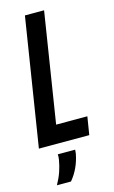

<svg xmlns="http://www.w3.org/2000/svg" viewBox="-143 -752 605 1016"><g transform="rotate(-15 159.5 -244.0)"><path d="M-6 0 105 -700H210L115 -99H286L270 0ZM83 55H178Q178 63 176 76Q161 155 113 212H36Q55 178 65.5 147Q76 116 81 86Q84 70 83 55Z"/></g></svg>

Font: Georama Condensed SemiBold
Style: Italic
Weight: 600
Width: 3
Italic angle: -9°
Designer: Jean-Baptiste Levee
Foundry: Production Type
Version: Version 1.000